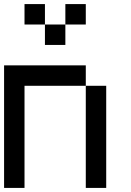

<svg xmlns="http://www.w3.org/2000/svg" viewBox="-20 -920 640 940"><path d="M0 0V-600H400V-500H100V0ZM100 -800V-900H200V-800ZM200 -700V-800H300V-700ZM300 -800V-900H400V-800ZM400 0V-500H500V0Z"/></svg>

Font: Galmuri9 Regular
Style: Regular
Weight: 400
Designer: Lee Minseo (quiple)
Version: Version 2.399;hotconv 1.1.1;makeotfexe 2.6.0 DEVELOPMENT